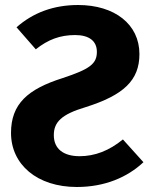

<svg xmlns="http://www.w3.org/2000/svg" viewBox="-20 -730 603 767"><path d="M292 -710C195 -710 113 -680 46 -621L123 -533C172 -572 220 -590 280 -590C335 -590 367 -567 367 -523C367 -475 339 -454 230 -418C91 -374 24 -315 24 -199C24 -73 128 17 287 17C399 17 489 -22 553 -82L471 -173C416 -128 359 -106 298 -106C234 -106 195 -135 195 -190C195 -242 225 -273 322 -302C474 -350 537 -409 537 -514C537 -633 438 -710 292 -710Z"/></svg>

Font: Fira Sans
Style: Bold
Weight: 700
Designer: Carrois Corporate & Edenspiekermann AG
Foundry: Carrois Corporate GbR & Edenspiekermann AG
Version: Version 4.203